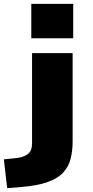

<svg xmlns="http://www.w3.org/2000/svg" viewBox="-76 -781 481 994"><path d="M86 -583V-761H303V-583ZM-39 193 -56 44 12 37Q49 32 69.5 15.5Q90 -1 90 -40V-506H300V-49Q300 0 289.5 41Q279 82 251.5 112Q224 142 172 161Q120 180 36 187Z"/></svg>

Font: Nunito Sans 7pt Expanded Black
Style: Regular
Weight: 900
Width: 7
Designer: Vernon Adams
Foundry: Vernon Adams
Version: Version 3.101;gftools[0.9.27]